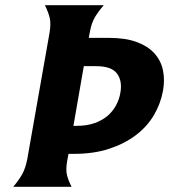

<svg xmlns="http://www.w3.org/2000/svg" viewBox="-20 -720 652 740"><path d="M380 -700Q359 -676 346 -654Q333 -632 327 -600L322 -574H401Q464 -574 507 -558Q550 -542 575 -514.5Q600 -487 608 -449.5Q616 -412 608 -369Q599 -320 573 -276Q547 -232 503.5 -199Q460 -166 400.5 -146.5Q341 -127 265 -127H244L239 -100Q233 -67 238 -46Q243 -25 256 0H31Q53 -26 65.5 -48.5Q78 -71 85 -106L171 -594Q177 -629 171.5 -651.5Q166 -674 153 -700ZM276 -235Q315 -235 344.5 -245.5Q374 -256 394.5 -273.5Q415 -291 427.5 -314.5Q440 -338 444 -363Q452 -408 431 -436.5Q410 -465 350 -465H303L263 -235Z"/></svg>

Font: LT Museum
Style: Bold Italic
Weight: 700
Designer: Daniel Lyons
Foundry: LyonsType
Version: Version 1.011